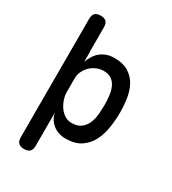

<svg xmlns="http://www.w3.org/2000/svg" viewBox="-220 -855 1039 1160"><g transform="rotate(30 300.0 -275.0)"><path d="M83 -688Q83 -715 95.5 -727.5Q108 -740 134.5 -740Q161 -740 173.5 -727.5Q186 -715 186 -688V-522Q187 -516 187 -508V-448Q196 -473 209 -493.5Q222 -514 240 -528.5Q258 -543 281.5 -551.5Q305 -560 336 -560Q395 -560 433 -536.5Q471 -513 492 -475Q513 -437 520.5 -388.5Q528 -340 528 -290Q528 -237 519.5 -183.5Q511 -130 488.5 -87Q466 -44 425.5 -17Q385 10 321 10Q268 10 232 -19Q196 -48 187 -93V138Q187 165 174 177.5Q161 190 135 190Q109 190 96 177.5Q83 165 83 138ZM318 -460Q292 -460 268 -449.5Q244 -439 226 -421.5Q208 -404 197.5 -381Q187 -358 187 -333V-239Q187 -214 195.5 -188Q204 -162 219 -140Q234 -118 256 -104Q278 -90 304 -90Q344 -90 367.5 -107Q391 -124 404 -152Q417 -180 420.5 -215Q424 -250 424 -286Q424 -321 419.5 -353Q415 -385 403 -409Q391 -433 370 -446.5Q349 -460 318 -460Z"/></g></svg>

Font: Maple Mono Normal NL Medium
Style: Regular
Weight: 500
Monospace: yes
Designer: subframe7536
Version: Version 7.000